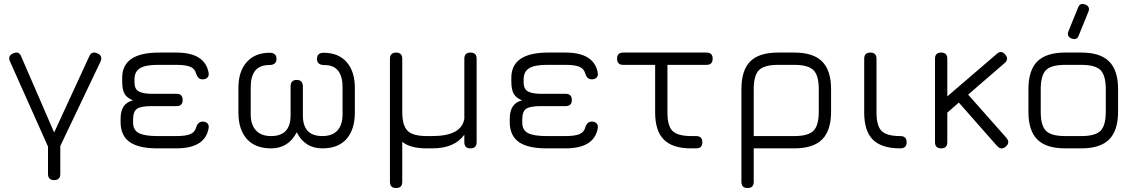

<svg xmlns="http://www.w3.org/2000/svg" viewBox="-20 -748 5737 968"><path d="M222 129V-9L30 -439Q18 -467 47 -479Q76 -492 87 -463L253 -80L430 -464Q442 -492 471 -479Q499 -467 487 -438L284 -12V129Q284 160 253 160Q222 160 222 129Z M588 -130V-150Q588 -227 650 -242Q619 -255 607.5 -276Q596 -297 596 -338V-356Q596 -483 782 -483H869Q1014 -483 1032 -380Q1034 -365 1025.5 -356.5Q1017 -348 1001 -348Q978 -348 969 -376Q963 -401 940 -411Q917 -421 869 -421H774Q712 -421 685 -403.5Q658 -386 658 -348V-330Q659 -297 681.5 -286Q704 -275 748 -275H870Q901 -275 901 -244Q901 -213 870 -213H744Q689 -213 670 -199Q651 -185 651 -145V-130Q651 -92 680 -77Q709 -62 773 -62H869Q917 -62 940 -72Q963 -82 969 -106Q978 -135 1002 -135Q1017 -135 1025.5 -126.5Q1034 -118 1032 -103Q1015 0 869 0H773Q680 0 634.5 -31.5Q589 -63 588 -130Z M1182 -180V-305Q1182 -388 1224 -435Q1266 -482 1339 -482Q1374 -482 1374 -451Q1374 -420 1336 -420Q1244 -420 1244 -308V-171Q1244 -120 1270 -91Q1296 -62 1347 -62Q1445 -62 1445 -166V-312Q1445 -345 1476 -345Q1507 -345 1507 -312V-166Q1507 -62 1605 -62Q1656 -62 1681.5 -90.5Q1707 -119 1707 -171V-308Q1707 -420 1616 -420Q1578 -420 1578 -451Q1578 -482 1612 -482Q1686 -482 1727.5 -435Q1769 -388 1769 -305V-180Q1769 -96 1727.5 -48Q1686 0 1605 0Q1517 0 1476 -81Q1434 0 1347 0Q1266 0 1224 -48Q1182 -96 1182 -180Z M1946 169V-452Q1946 -482 1977 -483Q2008 -483 2008 -452V-185Q2008 -115 2035 -88.5Q2062 -62 2131 -62H2159Q2306 -62 2321 -149V-452Q2321 -483 2352 -483Q2383 -483 2383 -452V-31Q2383 0 2352 0Q2321 0 2321 -31V-69Q2272 0 2159 0H2131Q2048 0 2008 -33V169Q2008 200 1977 200Q1946 200 1946 169Z M2550 -130V-150Q2550 -227 2612 -242Q2581 -255 2569.5 -276Q2558 -297 2558 -338V-356Q2558 -483 2744 -483H2831Q2976 -483 2994 -380Q2996 -365 2987.5 -356.5Q2979 -348 2963 -348Q2940 -348 2931 -376Q2925 -401 2902 -411Q2879 -421 2831 -421H2736Q2674 -421 2647 -403.5Q2620 -386 2620 -348V-330Q2621 -297 2643.5 -286Q2666 -275 2710 -275H2832Q2863 -275 2863 -244Q2863 -213 2832 -213H2706Q2651 -213 2632 -199Q2613 -185 2613 -145V-130Q2613 -92 2642 -77Q2671 -62 2735 -62H2831Q2879 -62 2902 -72Q2925 -82 2931 -106Q2940 -135 2964 -135Q2979 -135 2987.5 -126.5Q2996 -118 2994 -103Q2977 0 2831 0H2735Q2642 0 2596.5 -31.5Q2551 -63 2550 -130Z M3122 -421Q3091 -421 3091 -452Q3091 -483 3122 -483H3542Q3573 -483 3573 -452Q3573 -421 3542 -421H3345V-181Q3345 -114 3370 -88.5Q3395 -63 3461 -62H3490Q3521 -62 3521 -31Q3521 0 3490 0H3460Q3369 -1 3326 -45Q3283 -89 3283 -181V-421Z M3718 169V-298Q3718 -394 3762.5 -438.5Q3807 -483 3903 -483H3985Q4080 -483 4125 -438Q4170 -393 4170 -298V-185Q4170 -90 4125 -45Q4080 0 3985 0H3780V169Q3780 200 3749 200Q3718 200 3718 169ZM3780 -62H3985Q4054 -62 4081 -88.5Q4108 -115 4108 -185V-298Q4108 -368 4081 -394.5Q4054 -421 3985 -421H3903Q3833 -421 3806.5 -394.5Q3780 -368 3780 -298Z M4519 0Q4425 0 4381 -43.5Q4337 -87 4337 -181V-452Q4337 -483 4368 -483Q4399 -483 4399 -452V-181Q4399 -113 4425 -87.5Q4451 -62 4519 -62Q4551 -62 4551 -31Q4551 0 4519 0Z M4694 -31V-452Q4694 -483 4725 -483Q4756 -483 4756 -452V-262L5005 -476Q5027 -497 5048 -473Q5068 -450 5045 -430L4861 -271L5054 -53Q5074 -29 5051 -9Q5028 11 5007 -12L4814 -231L4756 -180V-31Q4756 0 4725 0Q4694 0 4694 -31Z M5382 -554Q5356 -565 5367 -591L5415 -709Q5425 -736 5452 -725Q5478 -714 5467 -688L5419 -570Q5410 -543 5382 -554ZM5350 0Q5255 0 5210 -44.5Q5165 -89 5165 -184V-298Q5165 -394 5210 -438.5Q5255 -483 5350 -483H5432Q5527 -483 5572 -438Q5617 -393 5617 -298V-185Q5617 -90 5572 -45Q5527 0 5432 0ZM5227 -184Q5227 -115 5253.5 -88.5Q5280 -62 5350 -62H5432Q5502 -62 5528.5 -88.5Q5555 -115 5555 -185V-298Q5555 -368 5528.5 -394.5Q5502 -421 5432 -421H5350Q5280 -421 5253.5 -394.5Q5227 -368 5227 -298Z"/></svg>

Font: Jura Medium
Style: Regular
Weight: 500
Designer: Daniel Johnson, Alexei Vanyashin
Foundry: Daniel Johnson
Version: Version 5.103